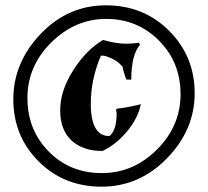

<svg xmlns="http://www.w3.org/2000/svg" viewBox="-20 -686 781 721"><path d="M367 -536Q416 -522 450.5 -522Q485 -522 501 -526L506 -518Q473 -481 473 -387H455Q445 -410 440 -436L429 -447Q417 -459 396 -468Q375 -477 367.5 -477Q360 -477 359 -477Q321 -389 321 -296Q321 -175 391 -175Q418 -197 418 -260Q418 -263 416 -275L419 -278Q433 -279 465.5 -285Q498 -291 509 -295Q498 -242 457.5 -193Q417 -144 365 -119Q291 -119 248.5 -158.5Q206 -198 206 -271.5Q206 -345 254.5 -421.5Q303 -498 367 -536ZM361.5 15Q220 15 125 -80Q30 -175 30 -313Q30 -451 132.5 -558.5Q235 -666 377.5 -666Q520 -666 615.5 -570Q711 -474 711 -336Q711 -198 607 -91.5Q503 15 361.5 15ZM658 -332.5Q658 -452 577 -533.5Q496 -615 379 -615Q262 -615 172.5 -526.5Q83 -438 83 -318Q83 -198 163 -117Q243 -36 362 -36Q481 -36 569.5 -124.5Q658 -213 658 -332.5Z"/></svg>

Font: Almendra
Style: Bold Italic
Weight: 700
Italic angle: -12°
Designer: Ana Sanfelippo
Foundry: Ana Sanfelippo
Version: Version 1.004